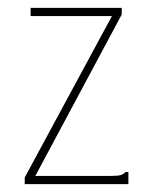

<svg xmlns="http://www.w3.org/2000/svg" viewBox="-20 -469 390 489"><path d="M43 -17 265 -428H58V-449H290V-432L70 -21H263Q280 -21 287 -23Q294 -25 300 -31H307V0H43Z"/></svg>

Font: Inconsolata ExtraCondensed ExtraLight
Style: Regular
Weight: 200
Width: 2
Monospace: yes
Designer: Raph Levien, Cyreal, Brenton Simpson
Foundry: Raph Levien, Cyreal, Google
Version: Version 3.001; ttfautohint (v1.8.2.53-6de2)